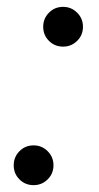

<svg xmlns="http://www.w3.org/2000/svg" viewBox="-20 -527 290 560"><path d="M78 13Q53.5 13 36.8 -3.8Q20 -20.5 20 -45Q20 -69 36.8 -86Q53.5 -103 78 -103Q102 -103 119 -86Q136 -69 136 -45Q136 -20.5 119 -3.8Q102 13 78 13ZM164 -391Q139.5 -391 122.8 -407.8Q106 -424.5 106 -449Q106 -473 122.8 -490Q139.5 -507 164 -507Q188 -507 205 -490Q222 -473 222 -449Q222 -424.5 205 -407.8Q188 -391 164 -391Z"/></svg>

Font: Epilogue
Style: Italic
Weight: 400
Italic angle: -12°
Designer: Tyler Finck
Foundry: Etcetera Type Co
Version: Version 2.112